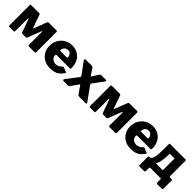

<svg xmlns="http://www.w3.org/2000/svg" viewBox="316 -1861 3296 3296"><g transform="rotate(45 1963.5 -213.0)"><path d="M73 0Q56 0 56 -20V-513Q56 -530 76 -530H269Q285 -530 290 -516L372 -282Q374 -275 379 -274.5Q384 -274 387 -282L474 -508Q478 -518 486 -524Q494 -530 504 -530H690Q707 -530 707 -510V-17Q707 0 687 0H546Q529 0 529 -20V-335Q529 -342 523.5 -341.5Q518 -341 515 -334L419 -88Q415 -74 401 -74H313Q302 -74 296 -88L210 -328Q207 -338 201 -336.5Q195 -335 195 -328V-17Q195 0 175 0Z M972 -216Q972 -182 987.5 -158Q1003 -134 1029.5 -121.5Q1056 -109 1089 -109Q1119 -109 1147 -122.5Q1175 -136 1207 -170Q1211 -174 1214 -174.5Q1217 -175 1226 -172L1308 -138Q1324 -131 1312 -116Q1277 -67 1241.5 -39.5Q1206 -12 1163 -1Q1120 10 1065 10Q987 10 924 -24Q861 -58 825 -118Q789 -178 789 -257Q789 -342 826.5 -406Q864 -470 926.5 -505Q989 -540 1062 -540Q1140 -540 1199.5 -506.5Q1259 -473 1293.5 -410Q1328 -347 1328 -257Q1328 -245 1325.5 -239Q1323 -233 1311 -232H986Q980 -232 976 -228Q972 -224 972 -216ZM1138 -326Q1148 -326 1151.5 -328.5Q1155 -331 1155 -340Q1155 -359 1146 -380.5Q1137 -402 1118 -418Q1099 -434 1070 -434Q1043 -434 1021 -421.5Q999 -409 987 -385Q975 -361 975 -327Z M1929 -39Q1944 -17 1942.5 -8.5Q1941 0 1921 0H1773Q1747 0 1735 -18L1645 -147Q1636 -160 1632 -160.5Q1628 -161 1619 -148L1528 -18Q1517 0 1490 0H1396Q1377 0 1370.5 -10.5Q1364 -21 1384 -46L1540 -250Q1548 -260 1547.5 -266.5Q1547 -273 1540 -283L1382 -499Q1375 -508 1379.5 -519Q1384 -530 1399 -530H1540Q1556 -530 1563.5 -526Q1571 -522 1577 -512L1655 -398Q1664 -384 1673 -398L1746 -512Q1753 -522 1760.5 -526Q1768 -530 1783 -530H1887Q1904 -530 1905.5 -522Q1907 -514 1900 -504L1757 -310Q1750 -300 1751 -293.5Q1752 -287 1758 -277L1929 -39Z M2031 0Q2014 0 2014 -20V-513Q2014 -530 2034 -530H2227Q2243 -530 2248 -516L2330 -282Q2332 -275 2337 -274.5Q2342 -274 2345 -282L2432 -508Q2436 -518 2444 -524Q2452 -530 2462 -530H2648Q2665 -530 2665 -510V-17Q2665 0 2645 0H2504Q2487 0 2487 -20V-335Q2487 -342 2481.5 -341.5Q2476 -341 2473 -334L2377 -88Q2373 -74 2359 -74H2271Q2260 -74 2254 -88L2168 -328Q2165 -338 2159 -336.5Q2153 -335 2153 -328V-17Q2153 0 2133 0Z M2930 -216Q2930 -182 2945.5 -158Q2961 -134 2987.5 -121.5Q3014 -109 3047 -109Q3077 -109 3105 -122.5Q3133 -136 3165 -170Q3169 -174 3172 -174.5Q3175 -175 3184 -172L3266 -138Q3282 -131 3270 -116Q3235 -67 3199.5 -39.5Q3164 -12 3121 -1Q3078 10 3023 10Q2945 10 2882 -24Q2819 -58 2783 -118Q2747 -178 2747 -257Q2747 -342 2784.5 -406Q2822 -470 2884.5 -505Q2947 -540 3020 -540Q3098 -540 3157.5 -506.5Q3217 -473 3251.5 -410Q3286 -347 3286 -257Q3286 -245 3283.5 -239Q3281 -233 3269 -232H2944Q2938 -232 2934 -228Q2930 -224 2930 -216ZM3096 -326Q3106 -326 3109.5 -328.5Q3113 -331 3113 -340Q3113 -359 3104 -380.5Q3095 -402 3076 -418Q3057 -434 3028 -434Q3001 -434 2979 -421.5Q2957 -409 2945 -385Q2933 -361 2933 -327Z M3352 114Q3340 114 3335.5 109Q3331 104 3331 95V-105Q3331 -122 3346 -122H3664Q3676 -122 3676 -133V-398Q3676 -409 3664 -409H3571Q3559 -409 3559 -398L3432 -513Q3432 -530 3447 -530H3815Q3828 -530 3832 -525.5Q3836 -521 3836 -511V-139Q3836 -122 3850 -122H3892Q3907 -122 3907 -105V95Q3907 104 3903 109Q3899 114 3886 114H3783Q3757 114 3757 92V11Q3757 0 3744 0H3493Q3481 0 3481 11V92Q3481 114 3455 114ZM3354 -57V-122Q3386 -122 3403 -156Q3420 -190 3426 -252Q3432 -314 3432 -399V-513H3559V-394Q3560 -317 3550 -251Q3540 -185 3517 -138.5Q3494 -92 3454 -70Q3414 -48 3354 -57Z"/></g></svg>

Font: Libre Franklin ExtraBold
Style: Regular
Weight: 800
Designer: Pablo Impallari, Rodrigo Fuenzalida, Nhung Nguyen
Foundry: Impallari Type
Version: Version 3.000